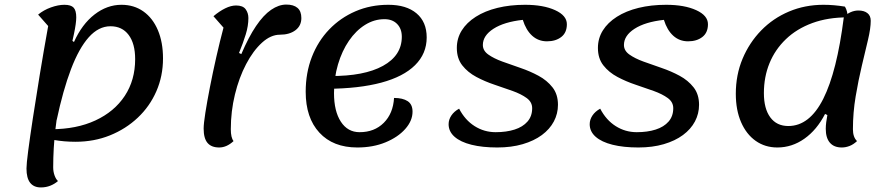

<svg xmlns="http://www.w3.org/2000/svg" viewBox="-20 -621 3915 841"><path d="M311 0Q261 0 216 -8Q210 -19 207 -30.5Q204 -42 204 -55Q315 -55 398 -93.5Q481 -132 526.5 -201Q572 -270 572 -362Q572 -430 543.5 -468Q515 -506 464 -506Q412 -506 369 -458Q326 -410 291 -318Q256 -226 228 -94L252 -475L304 -437Q339 -515 394 -557.5Q449 -600 512 -600Q567 -600 608 -571Q649 -542 671.5 -489Q694 -436 694 -365Q694 -288 665 -221.5Q636 -155 583.5 -105.5Q531 -56 461.5 -28Q392 0 311 0ZM159 200Q128 200 112 179.5Q96 159 96 117Q96 97 103.5 39.5Q111 -18 124 -103.5Q137 -189 154 -292.5Q171 -396 191 -507L147 -557Q171 -577 203 -588.5Q235 -600 262 -600Q291 -600 302.5 -587.5Q314 -575 314 -545Q314 -520 304 -472.5Q294 -425 279 -360Q264 -295 248.5 -218Q233 -141 223 -57Q213 27 213 112Q213 131 219 147.5Q225 164 234 172Q219 185 200 192.5Q181 200 159 200Z M940 25Q906 25 889 5Q872 -15 872 -58Q872 -79 879.5 -127Q887 -175 899.5 -239Q912 -303 927.5 -371.5Q943 -440 959 -500L915 -550Q941 -572 966.5 -584.5Q992 -597 1014 -597Q1044 -597 1056 -580.5Q1068 -564 1068 -542Q1068 -508 1056.5 -470.5Q1045 -433 1027 -389L1037 -384Q1069 -459 1101.5 -507Q1134 -555 1167.5 -578Q1201 -601 1234 -601Q1266 -601 1283 -586.5Q1300 -572 1300 -542Q1300 -508 1274 -488.5Q1248 -469 1206 -469Q1166 -469 1127.5 -434Q1089 -399 1058 -340Q1027 -281 1009 -207Q991 -133 991 -55Q991 -18 1003 -3Q973 25 940 25Z M1545 25Q1439 25 1379 -40Q1319 -105 1319 -219Q1319 -302 1346 -371.5Q1373 -441 1422 -492Q1471 -543 1537 -571.5Q1603 -600 1681 -600Q1760 -600 1804.5 -562.5Q1849 -525 1849 -457Q1849 -386 1798 -335.5Q1747 -285 1650 -259Q1553 -233 1414 -232L1426 -288Q1575 -287 1657.5 -332.5Q1740 -378 1740 -460Q1740 -495 1719.5 -516Q1699 -537 1664 -537Q1619 -537 1579 -512Q1539 -487 1508.5 -442.5Q1478 -398 1460.5 -339Q1443 -280 1443 -213Q1443 -134 1473 -88Q1503 -42 1555 -42Q1620 -42 1661 -83Q1702 -124 1706 -192Q1744 -192 1765.5 -178Q1787 -164 1787 -132Q1787 -92 1755 -56Q1723 -20 1668.5 2.5Q1614 25 1545 25Z M2158 25Q2093 25 2045 13Q1997 1 1971 -22Q1945 -45 1945 -77Q1945 -97 1957 -115Q1969 -133 1991 -145Q2017 -95 2059 -68.5Q2101 -42 2151 -42Q2198 -42 2234 -53.5Q2270 -65 2290.5 -88.5Q2311 -112 2311 -147Q2311 -174 2287 -191.5Q2263 -209 2225.5 -222.5Q2188 -236 2146 -250Q2104 -264 2066.5 -284Q2029 -304 2005 -334.5Q1981 -365 1981 -411Q1981 -453 2002.5 -487.5Q2024 -522 2064 -547.5Q2104 -573 2159 -586.5Q2214 -600 2280 -600Q2360 -600 2411.5 -576.5Q2463 -553 2463 -515Q2463 -478 2438.5 -459Q2414 -440 2376 -440Q2338 -440 2311 -464.5Q2284 -489 2270 -534Q2188 -525 2141.5 -495Q2095 -465 2095 -424Q2095 -399 2119 -382Q2143 -365 2180 -351.5Q2217 -338 2259.5 -323.5Q2302 -309 2339 -289Q2376 -269 2400 -238.5Q2424 -208 2424 -162Q2424 -123 2406 -89Q2388 -55 2353.5 -29.5Q2319 -4 2269.5 10.5Q2220 25 2158 25Z M2776 25Q2711 25 2663 13Q2615 1 2589 -22Q2563 -45 2563 -77Q2563 -97 2575 -115Q2587 -133 2609 -145Q2635 -95 2677 -68.5Q2719 -42 2769 -42Q2816 -42 2852 -53.5Q2888 -65 2908.5 -88.5Q2929 -112 2929 -147Q2929 -174 2905 -191.5Q2881 -209 2843.5 -222.5Q2806 -236 2764 -250Q2722 -264 2684.5 -284Q2647 -304 2623 -334.5Q2599 -365 2599 -411Q2599 -453 2620.5 -487.5Q2642 -522 2682 -547.5Q2722 -573 2777 -586.5Q2832 -600 2898 -600Q2978 -600 3029.5 -576.5Q3081 -553 3081 -515Q3081 -478 3056.5 -459Q3032 -440 2994 -440Q2956 -440 2929 -464.5Q2902 -489 2888 -534Q2806 -525 2759.5 -495Q2713 -465 2713 -424Q2713 -399 2737 -382Q2761 -365 2798 -351.5Q2835 -338 2877.5 -323.5Q2920 -309 2957 -289Q2994 -269 3018 -238.5Q3042 -208 3042 -162Q3042 -123 3024 -89Q3006 -55 2971.5 -29.5Q2937 -4 2887.5 10.5Q2838 25 2776 25Z M3385 25Q3331 25 3290 -4Q3249 -33 3226 -86Q3203 -139 3203 -210Q3203 -293 3232.5 -363.5Q3262 -434 3314 -487.5Q3366 -541 3436 -570.5Q3506 -600 3587 -600Q3633 -600 3681 -592Q3687 -582 3690 -570Q3693 -558 3693 -545Q3606 -545 3538 -520Q3470 -495 3422.5 -449.5Q3375 -404 3350.5 -344Q3326 -284 3326 -213Q3326 -145 3354 -107Q3382 -69 3433 -69Q3526 -69 3586 -188Q3646 -307 3676 -545Q3687 -559 3704.5 -567Q3722 -575 3740 -575Q3765 -575 3779.5 -563.5Q3794 -552 3794 -530Q3794 -497 3782 -446.5Q3770 -396 3755 -333Q3740 -270 3728 -199Q3716 -128 3716 -55Q3716 -20 3734 -3Q3718 12 3701 18.5Q3684 25 3667 25Q3633 25 3615 4Q3597 -17 3597 -57Q3597 -70 3599 -85.5Q3601 -101 3604 -117L3594 -122Q3558 -52 3503.5 -13.5Q3449 25 3385 25Z"/></svg>

Font: Lemonada
Style: Regular
Weight: 400
Designer: Mohamed Gaber (Arabic), Eduardo Tunni (Latin)
Foundry: Kief Type Foundry
Version: Version 4.005